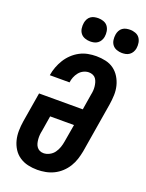

<svg xmlns="http://www.w3.org/2000/svg" viewBox="-175 -1042 865 1135"><g transform="rotate(20 257.0 -475.0)"><path d="M207 8Q176 8 147.5 1.5Q119 -5 95 -21Q71 -37 55.5 -61.5Q40 -86 33 -114Q26 -142 26.5 -172.5Q27 -203 32 -234L63 -420H338L354 -518Q357 -532 358 -545Q359 -558 357.5 -571Q356 -584 352.5 -596Q349 -608 342 -618Q335 -628 323 -633Q311 -638 298 -638Q281 -638 264.5 -630Q248 -622 236.5 -607.5Q225 -593 218.5 -576.5Q212 -560 210 -543H86V-544Q90 -570 99.5 -595.5Q109 -621 123.5 -644.5Q138 -668 158.5 -687.5Q179 -707 203.5 -720Q228 -733 254.5 -738Q281 -743 307 -743Q337 -743 366 -736.5Q395 -730 417.5 -713.5Q440 -697 455 -672.5Q470 -648 477 -620Q484 -592 483 -562Q482 -532 477 -501L425 -187Q420 -161 412 -136Q404 -111 389.5 -87.5Q375 -64 354.5 -45Q334 -26 309.5 -14Q285 -2 258.5 3Q232 8 207 8ZM208 -97Q226 -97 244.5 -106.5Q263 -116 274.5 -132Q286 -148 292.5 -166.5Q299 -185 302 -204L321 -315H171L155 -217Q152 -204 151 -191Q150 -178 151 -165Q152 -152 155 -140Q158 -128 165 -118Q172 -108 183 -102.5Q194 -97 208 -97ZM441 -812Q424 -812 407.5 -818Q391 -824 381 -837Q371 -850 368.5 -867.5Q366 -885 369 -903Q371 -915 377 -926.5Q383 -938 393.5 -945.5Q404 -953 416.5 -955.5Q429 -958 441 -958Q458 -958 474.5 -952Q491 -946 500.5 -933Q510 -920 513 -902.5Q516 -885 513 -867Q511 -855 504.5 -843.5Q498 -832 487.5 -824.5Q477 -817 465 -814.5Q453 -812 441 -812ZM241 -812Q224 -812 207.5 -818Q191 -824 181 -837Q171 -850 168.5 -867.5Q166 -885 169 -903Q171 -915 177 -926.5Q183 -938 193.5 -945.5Q204 -953 216.5 -955.5Q229 -958 241 -958Q258 -958 274.5 -952Q291 -946 300.5 -933Q310 -920 313 -902.5Q316 -885 313 -867Q311 -855 304.5 -843.5Q298 -832 287.5 -824.5Q277 -817 265 -814.5Q253 -812 241 -812Z"/></g></svg>

Font: Iosevka Term Curly XBd Obl
Style: Regular
Weight: 800
Italic angle: -9°
Designer: Belleve Invis
Foundry: Belleve Invis
Version: Version 32.3.0